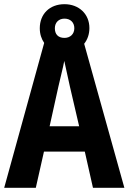

<svg xmlns="http://www.w3.org/2000/svg" viewBox="-20 -897 614 917"><path d="M424 0H574L382 -688C398 -708 407 -734 407 -763C407 -830 357 -877 288 -877C217 -877 170 -830 170 -762C170 -734 178 -711 191 -692L0 0H151L190 -173H385ZM288 -716C257 -716 242 -734 242 -762C242 -790 261 -808 288 -808C316 -808 335 -790 335 -762C335 -734 315 -716 288 -716ZM314 -483 358 -294H217L259 -484C265 -512 281 -573 287 -606C295 -568 304 -528 314 -483Z"/></svg>

Font: Noto Sans Telugu Condensed
Style: Bold
Weight: 700
Width: 3
Designer: Jelle Bosma - Monotype Design Team
Foundry: Monotype Imaging Inc.
Version: Version 2.005